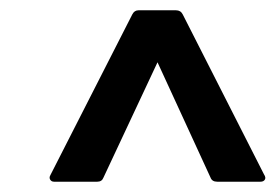

<svg xmlns="http://www.w3.org/2000/svg" viewBox="-20 -703 538 373"><path d="M85 -350Q80 -350 77.5 -354Q75 -358 78 -363L237 -675Q241 -683 249 -683H322Q331 -683 335 -675L493 -364Q497 -358 494.5 -354Q492 -350 486 -350H402Q392 -350 389 -358L286 -582L181 -358Q178 -350 169 -350Z"/></svg>

Font: Sofia Sans Semi Condensed
Style: Bold Italic
Weight: 700
Italic angle: -9°
Version: Version 4.100